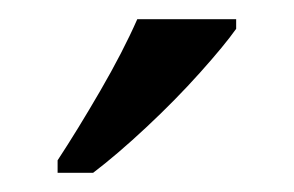

<svg xmlns="http://www.w3.org/2000/svg" viewBox="-20 -786 306 200"><path d="M40 -619Q61 -651 84.5 -691.5Q108 -732 123 -766H226V-756Q214 -739 188.5 -710.5Q163 -682 132.5 -653.5Q102 -625 77 -606H40Z"/></svg>

Font: Noto Serif Hebrew SemiCondensed
Style: Regular
Weight: 400
Width: 4
Designer: Monotype Design Team
Foundry: Monotype Imaging Inc.
Version: Version 2.004; ttfautohint (v1.8.4.7-5d5b)